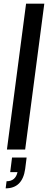

<svg xmlns="http://www.w3.org/2000/svg" viewBox="-20 -820 274 1053"><path d="M118 0H18L123 -800H223ZM11 213 16 174Q65 174 76 124H36L46 44H126L118 107Q103 213 11 213Z"/></svg>

Font: Tanohe Sans Medium
Style: Italic
Weight: 500
Designer: Village Type and Design LLC & Cristiano Sobral
Foundry: Cooper Hewitt Smithsonian Design Museum
Version: Version 1.00;September 29, 2021;FontCreator 13.0.0.2655 64-b